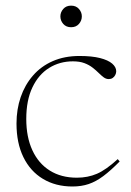

<svg xmlns="http://www.w3.org/2000/svg" viewBox="-20 -668 478 698"><path d="M269 -464.5Q314 -464.5 343.5 -457Q373 -449.5 387.8 -436.8Q402.5 -424 402.5 -409Q402.5 -402 399 -395.2Q395.5 -388.5 389.5 -384.5Q383.5 -380.5 375.5 -380.5Q365.5 -380.5 356.8 -387Q348 -393.5 338.5 -403Q329 -412.5 316.5 -422.2Q304 -432 286.8 -438.5Q269.5 -445 245 -445Q197 -445 158.5 -421Q120 -397 97.8 -350.2Q75.5 -303.5 75.5 -235.5Q75.5 -169.5 97.8 -121.5Q120 -73.5 161.2 -47.8Q202.5 -22 259.5 -22Q299 -22 332.2 -36.2Q365.5 -50.5 408 -89.5L415 -81Q382.5 -48 355.8 -28Q329 -8 302.5 1Q276 10 243.5 10Q182 10 136 -17.8Q90 -45.5 65 -96.8Q40 -148 40 -219Q40 -270.5 55.2 -315Q70.5 -359.5 99.8 -393.2Q129 -427 171.8 -445.8Q214.5 -464.5 269 -464.5ZM238.5 -569Q220.5 -569 210 -581Q199.5 -593 199.5 -608.5Q199.5 -623.5 210 -635.5Q220.5 -647.5 238.5 -647.5Q256.5 -647.5 267 -635.5Q277.5 -623.5 277.5 -608.5Q277.5 -593 267 -581Q256.5 -569 238.5 -569Z"/></svg>

Font: Newsreader 36pt ExtraLight
Style: Regular
Weight: 250
Designer: Hugues Gentile
Foundry: Production Type
Version: Version 1.003